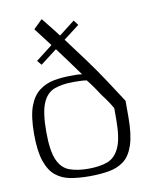

<svg xmlns="http://www.w3.org/2000/svg" viewBox="-76 -696 602 759"><g transform="rotate(-10 225.5 -317.0)"><path d="M97 -480 267 -612 282 -592 112 -462ZM35 -197Q35 -267 49.5 -307Q64 -347 90.5 -367Q117 -387 149.5 -393Q182 -399 218 -399Q230 -399 241 -399Q252 -399 263 -397Q242 -426 219.5 -457Q197 -488 175 -517Q153 -546 135.5 -569Q118 -592 108 -605Q112 -609 117 -614Q122 -619 127.5 -624Q133 -629 137 -633.5Q141 -638 144 -639Q186 -587 222.5 -538.5Q259 -490 292 -445Q325 -400 355 -354.5Q385 -309 414 -264Q414 -256 414 -244Q414 -232 414 -220.5Q414 -209 414 -198Q414 -128 400 -86.5Q386 -45 360.5 -26Q335 -7 300 -1Q265 5 223 5Q181 5 147 -1Q113 -7 88 -27Q63 -47 49 -87.5Q35 -128 35 -197ZM365 -243Q356 -259 346.5 -273Q337 -287 326 -301Q315 -318 302.5 -336Q290 -354 277 -370Q265 -372 251.5 -372.5Q238 -373 223 -373Q179 -373 147.5 -361.5Q116 -350 100 -312.5Q84 -275 84 -198Q84 -122 100 -85Q116 -48 147.5 -36.5Q179 -25 223 -25Q269 -25 300 -36.5Q331 -48 348 -85Q365 -122 365 -198Q365 -205 365 -213Q365 -221 365 -228.5Q365 -236 365 -243Z"/></g></svg>

Font: Genos Light
Style: Regular
Weight: 300
Designer: Robert E. Leuschke
Foundry: Robert E. Leuschke
Version: Version 1.010